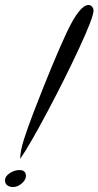

<svg xmlns="http://www.w3.org/2000/svg" viewBox="-41 -740 395 770"><path d="M95 -293Q173 -495 225.5 -607.5Q278 -720 314 -720Q322 -720 328 -713.5Q334 -707 334 -697Q334 -671 277.5 -549Q221 -427 149 -291.5Q77 -156 40 -103Q40 -134 55 -181Q70 -228 95 -293ZM-21 -17Q-21 -33 -2 -45.5Q17 -58 37 -58Q63 -58 63 -34Q63 -19 46.5 -4.5Q30 10 11 10Q-3 10 -12 3Q-21 -4 -21 -17Z"/></svg>

Font: Dancing Script
Style: Regular
Weight: 400
Designer: Pablo Impallari
Foundry: Pablo Impallari
Version: Version 2.000